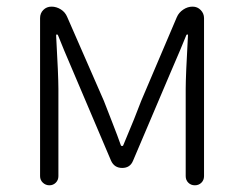

<svg xmlns="http://www.w3.org/2000/svg" viewBox="-20 -553 728 573"><path d="M99.6 -27.3V-499Q99.6 -513.7 109.4 -523.4Q119.1 -533.2 133.8 -533.2Q148.4 -533.2 161.6 -524.9Q174.8 -516.6 180.7 -502L290 -252Q295.9 -236.3 314 -190.4Q332 -144.5 340.8 -119.1Q341.8 -117.2 344.2 -117.2Q346.7 -117.2 347.7 -119.1Q384.8 -207 401.4 -252L507.8 -502Q513.7 -515.6 526.9 -524.4Q540 -533.2 554.7 -533.2Q569.3 -533.2 579.1 -522.9Q588.9 -512.7 588.9 -499V-27.3Q588.9 -15.6 581.1 -7.8Q573.2 0 561.5 0Q549.8 0 542 -7.8Q534.2 -15.6 534.2 -27.3V-288.1Q534.2 -326.2 541 -448.2Q541 -450.2 539.1 -450.2Q537.1 -450.2 536.1 -448.2Q523.4 -416 488.3 -335L377 -73.2Q368.2 -51.8 344.7 -51.8Q321.3 -51.8 311.5 -73.2L200.2 -335Q167 -412.1 153.3 -447.3Q152.3 -450.2 149.9 -450.2Q147.5 -450.2 147.5 -447.3Q154.3 -326.2 154.3 -288.1V-27.3Q154.3 -15.6 146.5 -7.8Q138.7 0 127.4 0Q116.2 0 107.9 -7.8Q99.6 -15.6 99.6 -27.3Z"/></svg>

Font: Gen Jyuu Gothic Light
Style: Regular
Weight: 200
Designer: [Source Han Sans]
Ryoko NISHIZUKA  (kana & ideographs); Paul D. Hunt (Latin, Greek & Cyrillic); Wenlong ZHANG  (bopomofo
Version: Version 1.002.20150607